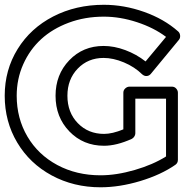

<svg xmlns="http://www.w3.org/2000/svg" viewBox="-32 -752 792 806"><path d="M403.8 -731.9Q488.8 -731.9 572.8 -702.1Q656.7 -672.4 715.8 -620.1Q723.1 -613.8 724.1 -603Q725.1 -592.3 719.2 -585L601.1 -441.9Q594.7 -434.1 584.7 -432.9Q574.7 -431.6 564.9 -439.9Q533.2 -471.2 488.3 -490Q443.4 -508.8 402.8 -508.8Q337.4 -508.8 294.2 -463.9Q251 -418.9 251 -350.1Q251 -279.8 294.7 -234.9Q338.4 -189.9 404.8 -189.9Q439.5 -189.9 485.8 -209V-362.8Q485.8 -373.5 493.9 -380.9Q502 -388.2 511.2 -388.2H689.9Q700.7 -388.2 707.8 -380.1Q714.8 -372.1 714.8 -362.8V-81.1Q714.8 -67.4 704.1 -60.1Q643.6 -18.1 556.6 8.1Q469.7 34.2 390.1 34.2Q277.3 34.2 185.1 -15.6Q92.8 -65.4 40.3 -153.6Q-12.2 -241.7 -12.2 -350.1Q-12.2 -458.5 42 -546.1Q96.2 -633.8 191.4 -682.9Q286.6 -731.9 403.8 -731.9ZM38.1 -350.1Q38.1 -255.4 83 -179Q127.9 -102.5 208.5 -59.3Q289.1 -16.1 390.1 -16.1Q456.5 -16.1 533.2 -38.3Q609.9 -60.5 665 -95.2V-337.9H536.1V-191.9Q536.1 -185.5 531.7 -178.7Q527.3 -171.9 521 -168.9Q457 -140.1 404.8 -140.1Q317.4 -140.1 259.3 -200.2Q201.2 -260.3 201.2 -350.1Q201.2 -439 258.8 -499Q316.4 -559.1 402.8 -559.1Q447.3 -559.1 493.9 -541.7Q540.5 -524.4 579.1 -494.1L665 -597.2Q613.8 -635.7 543 -658.9Q472.2 -682.1 403.8 -682.1Q324.7 -682.1 256.6 -656.7Q188.5 -631.3 140.6 -587.4Q92.8 -543.5 65.4 -481.9Q38.1 -420.4 38.1 -350.1Z"/></svg>

Font: Trueno ExtraBold Outline
Style: Regular
Weight: 800
Width: 6
Designer: Julieta Ulanovsky
Foundry: Julieta Ulanovsky
Version: Version 3.001b | FøM Fix